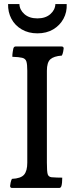

<svg xmlns="http://www.w3.org/2000/svg" viewBox="-20 -1010 365 950"><path d="M40 -80Q30 -80 30 -90Q30 -94 32.5 -106Q35 -118 39 -125Q83 -127 99 -145.5Q115 -164 115 -205V-660Q115 -692 110.5 -706Q106 -720 90 -724Q74 -728 41 -729Q41 -742 43 -753.5Q45 -765 46 -770Q49 -780 57 -780H285Q295 -780 295 -770Q295 -766 292.5 -754Q290 -742 286 -735Q246 -732 229 -716.5Q212 -701 212 -660V-205Q212 -161 216 -148Q220 -135 235 -133Q245 -132 261.5 -131.5Q278 -131 288 -131Q288 -104 284 -90Q281 -80 273 -80ZM310 -990Q312 -950 294 -917Q276 -884 243 -864.5Q210 -845 165 -845Q121 -845 87.5 -864.5Q54 -884 36.5 -917Q19 -950 20 -990H76Q77 -961 101 -940Q125 -919 165 -919Q205 -919 229 -940Q253 -961 254 -990Z"/></svg>

Font: Gowun Batang
Style: Bold
Weight: 700
Designer: Yanghee Ryu
Foundry: Yanghee Ryu
Version: Version 2.000